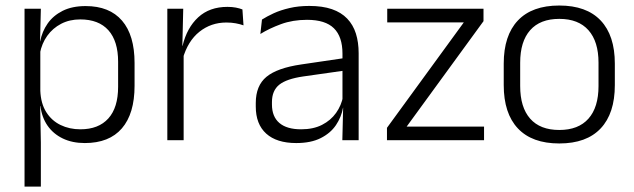

<svg xmlns="http://www.w3.org/2000/svg" viewBox="-20 -520 2350 712"><path d="M294.5 10.5Q248 10.5 212.8 -6.5Q177.5 -23.5 156.2 -54.2Q135 -85 130 -126.5H110L129.5 -183Q131.5 -136 151.5 -104.2Q171.5 -72.5 204.5 -56.5Q237.5 -40.5 278 -40.5Q345.5 -40.5 381.8 -80.8Q418 -121 418 -198V-291Q418 -367.5 382 -407.8Q346 -448 277.5 -448Q238 -448 206.8 -431.8Q175.5 -415.5 155.2 -387.2Q135 -359 128 -322L111.5 -366.5H129Q136 -403 156.5 -432.5Q177 -462 212.2 -479.8Q247.5 -497.5 297.5 -497.5Q386 -497.5 432.5 -443.5Q479 -389.5 479 -286.5V-202Q479 -98.5 432 -44Q385 10.5 294.5 10.5ZM71 172V-487.5H131.5L128.5 -366L129.5 -346V-139.5L129 -125.5L131.5 9V172Z M657.5 -301.5 642 -348 657 -350Q673 -417 715 -455.8Q757 -494.5 823.5 -494.5Q841 -494.5 855 -491.8Q869 -489 879 -485L883 -426Q870.5 -430.5 854.5 -433.5Q838.5 -436.5 819.5 -436.5Q762.5 -436.5 719.5 -402.2Q676.5 -368 657.5 -301.5ZM600.5 0V-487.5H659.5L656 -341L661 -336V0Z M1249.5 0 1252.5 -121.5 1250 -131V-288.5V-321Q1250 -384 1218.2 -415.2Q1186.5 -446.5 1118.5 -446.5Q1065.5 -446.5 1022 -430.5Q978.5 -414.5 945.5 -394L951.5 -447.5Q969.5 -459 995 -470.8Q1020.5 -482.5 1053.8 -490.2Q1087 -498 1127 -498Q1176 -498 1210.8 -486Q1245.5 -474 1267.5 -451Q1289.5 -428 1299.8 -395.5Q1310 -363 1310 -322.5V0ZM1078.5 10.5Q1006 10.5 967.2 -24.5Q928.5 -59.5 928.5 -125V-138Q928.5 -202.5 968.2 -235.2Q1008 -268 1097 -281L1260 -305L1263 -259L1104.5 -236.5Q1042.5 -227.5 1015.5 -205.8Q988.5 -184 988.5 -141.5V-132.5Q988.5 -87.5 1016 -64Q1043.5 -40.5 1096.5 -40.5Q1142 -40.5 1174.2 -57Q1206.5 -73.5 1226.2 -101.2Q1246 -129 1252.5 -163.5L1264.5 -120.5H1252Q1246 -86 1225.8 -56Q1205.5 -26 1169.2 -7.8Q1133 10.5 1078.5 10.5Z M1775 -50.5V0H1415V-46L1700 -437H1416V-487.5H1773V-441.5L1488 -50.5Z M2054 12Q1953 12 1900.5 -43.8Q1848 -99.5 1848 -204.5V-284Q1848 -388.5 1900.5 -444Q1953 -499.5 2054 -499.5Q2155 -499.5 2207.5 -444Q2260 -388.5 2260 -284V-204.5Q2260 -99.5 2207.5 -43.8Q2155 12 2054 12ZM2054 -38Q2125 -38 2162.2 -80Q2199.5 -122 2199.5 -201V-287.5Q2199.5 -366 2162.2 -408Q2125 -450 2054 -450Q1983 -450 1946 -408Q1909 -366 1909 -287.5V-201Q1909 -122 1946 -80Q1983 -38 2054 -38Z"/></svg>

Font: Anek Latin Light
Style: Regular
Weight: 300
Designer: Yesha Goshar
Foundry: Ek Type
Version: Version 1.003